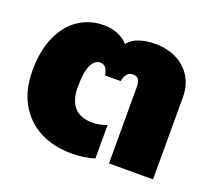

<svg xmlns="http://www.w3.org/2000/svg" viewBox="-101 -679 908 824"><g transform="rotate(20 353.0 -267.5)"><path d="M20 -262Q20 -353 49 -418Q78 -483 128.5 -516.5Q179 -550 243 -550Q279 -550 308 -537.5Q337 -525 354 -505Q372 -528 404 -539Q436 -550 476 -550Q533 -550 576 -528Q619 -506 642.5 -466.5Q666 -427 666 -377V0H465V-351Q465 -394 433 -394Q414 -394 405 -382.5Q396 -371 391 -349H320Q313 -394 283 -394Q257 -394 242 -362Q227 -330 227 -262Q227 -202 254.5 -171Q282 -140 337 -140Q372 -140 403 -153V0Q358 15 298 15Q218 15 155.5 -16.5Q93 -48 56.5 -110.5Q20 -173 20 -262Z"/></g></svg>

Font: Prompt ExtraBold
Style: Regular
Weight: 800
Designer: Katatrad Team
Foundry: CadsonDemak
Version: Version 1.000